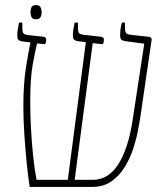

<svg xmlns="http://www.w3.org/2000/svg" viewBox="-20 -736 660 756"><path d="M97 0Q91 -36 85.5 -90Q80 -144 76 -204.5Q72 -265 72 -318Q72 -406 82 -469Q92 -532 100 -569L67 -573Q56 -575 52 -580Q48 -585 48 -595Q48 -608 50 -620.5Q52 -633 55 -647H68V-629Q68 -610 72 -605Q76 -600 90 -598L153 -591Q162 -589 162 -580Q162 -574 160.5 -569.5Q159 -565 158 -562L126 -565Q119 -537 109 -483Q99 -429 99 -334Q99 -285 102 -229.5Q105 -174 110.5 -121.5Q116 -69 124 -28H247L318 -570L286 -574Q275 -576 271 -581Q267 -586 267 -596Q267 -609 269 -621Q271 -633 274 -647H287V-629Q287 -611 291 -606Q295 -601 309 -599L380 -591Q389 -589 389 -580Q389 -574 388 -569.5Q387 -565 385 -562L345 -566L274 -28H346Q407 -28 446 -89.5Q485 -151 502 -262L548 -564L473 -574Q461 -576 457 -580.5Q453 -585 453 -597Q453 -610 455 -623.5Q457 -637 460 -647H472V-631Q472 -613 475.5 -607Q479 -601 494 -599L567 -591Q578 -589 577 -579L532 -271Q529 -251 522.5 -218Q516 -185 503.5 -147.5Q491 -110 470 -76.5Q449 -43 418 -21.5Q387 0 343 0ZM122 -660Q108 -660 104 -668.5Q100 -677 100 -688Q100 -699 104 -707.5Q108 -716 122 -716Q135 -716 139.5 -707.5Q144 -699 144 -688Q144 -677 139.5 -668.5Q135 -660 122 -660Z"/></svg>

Font: Noto Serif Hebrew SemiCondensed Thin
Style: Regular
Weight: 100
Width: 4
Designer: Monotype Design Team
Foundry: Monotype Imaging Inc.
Version: Version 2.004; ttfautohint (v1.8.4.7-5d5b)